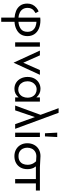

<svg xmlns="http://www.w3.org/2000/svg" viewBox="1090 -1860 1003 3224"><g transform="rotate(90 1592.0 -247.5)"><path d="M39.6 -204.6Q39.6 -297.4 110.8 -357.4Q135.7 -378.9 170.9 -394L199.7 -343.8Q166.5 -321.8 153.3 -310.1Q111.8 -272.9 111.8 -208.5Q111.8 -117.7 191.4 -77.6Q226.6 -59.6 275.4 -55.2V-421.4Q297.4 -424.3 317.4 -424.3Q397.9 -424.3 458.7 -398.4Q519.5 -372.6 552.7 -323.2Q585.9 -273.9 585.9 -206.5Q585.9 -73.7 464.4 -17.6Q411.1 7.3 345.7 10.7V233.9H275.4V10.3Q215.3 5.4 162.6 -15.6Q109.9 -36.6 74.7 -83Q39.6 -129.4 39.6 -204.6ZM345.7 -357.9V-55.2Q417 -60.1 465.3 -95.5Q513.7 -130.9 513.7 -207Q513.7 -262.2 487.3 -295.2Q460.9 -328.1 423.3 -342Q385.7 -356 345.7 -357.9Z M690.4 -415.5H762.7V0H690.4Z M828.6 -415.5H908.7L1032.7 -136.2L1156.2 -415.5H1235.8L1032.2 26.9Z M1271.5 -208.5Q1271.5 -275.9 1299.1 -325Q1326.7 -374 1372.3 -399.7Q1418 -425.3 1470.2 -425.3Q1556.2 -425.3 1614.7 -356.4V-415.5H1686V0H1614.7V-57.6Q1556.2 12.2 1471.7 12.2Q1411.6 12.2 1366.2 -17.3Q1320.8 -46.9 1296.1 -97.4Q1271.5 -147.9 1271.5 -208.5ZM1362.8 -126.5Q1381.3 -90.3 1412.6 -71.3Q1443.8 -52.2 1480.5 -52.2Q1523.9 -52.2 1555.4 -73.2Q1586.9 -94.2 1603.3 -129.6Q1619.6 -165 1619.6 -208Q1619.6 -255.9 1600.6 -290.5Q1581.5 -325.2 1549.8 -343Q1518.1 -360.8 1481 -360.8Q1441.4 -360.8 1410.4 -340.6Q1379.4 -320.3 1361.8 -285.9Q1344.2 -251.5 1344.2 -210.4Q1344.2 -162.1 1362.8 -126.5Z M1751.5 0 1907.7 -426.3 1795.9 -729.5H1873.5L2142.6 0H2064L1945.3 -332L1832.5 0Z M2207.5 -415.5H2279.8V0H2207.5ZM2206.5 -706.5H2280.8L2270 -500.5H2217.3Z M2412.6 -319.8Q2439.9 -370.1 2489 -397.7Q2538.1 -425.3 2600.6 -425.3Q2634.8 -425.3 2692.9 -420.4Q2753.4 -415.5 2789.1 -415.5H2871.6V-348.1H2773.4Q2791.5 -322.8 2797.9 -310.1Q2819.8 -265.1 2819.8 -204.1Q2819.8 -139.6 2792.5 -90.3Q2765.1 -41 2715.6 -14.2Q2666 12.7 2601.6 12.7Q2538.6 12.7 2489 -15.1Q2439.5 -43 2412.1 -92.3Q2384.8 -141.6 2384.8 -203.6Q2384.8 -269.5 2412.6 -319.8ZM2475.6 -129.9Q2491.7 -96.2 2523.7 -76.2Q2555.7 -56.2 2602.1 -56.2Q2651.4 -56.2 2683.6 -76.4Q2715.8 -96.7 2731.2 -131.1Q2746.6 -165.5 2746.6 -209.5Q2746.6 -265.1 2719.7 -309.6Q2711.4 -323.2 2699.7 -337.4L2687.5 -351.1Q2635.3 -356 2606.4 -356Q2559.6 -356 2526.4 -335.4Q2493.2 -314.9 2476.3 -280.3Q2459.5 -245.6 2459.5 -203.6Q2459.5 -163.1 2475.6 -129.9Z M2866.2 -415.5H3178.7V-348.1H3058.6V0H2986.3V-348.1H2866.2Z"/></g></svg>

Font: NMS Futura Pro Book
Style: Regular
Weight: 400
Designer: Blend3rman
Version: Version 0.1